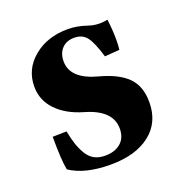

<svg xmlns="http://www.w3.org/2000/svg" viewBox="-92 -528 587 619"><g transform="rotate(-20 201.5 -218.0)"><path d="M186.5 11.2Q97.7 11.2 47.4 -22.9Q40.5 -56.2 40.5 -137.2L88.4 -138.2Q93.8 -110.8 99.9 -92.5Q106 -74.2 116.2 -56.6Q126.5 -39.1 142.1 -30.5Q157.7 -22 179.2 -22Q212.9 -22 232.9 -39.3Q252.9 -56.6 252.9 -88.4Q252.9 -151.4 163.1 -177.2Q105.5 -193.8 72.8 -228Q40 -262.2 40 -309.1Q40 -368.7 86.9 -407.7Q133.8 -446.8 205.1 -446.8Q235.4 -446.8 270 -435.1Q301.3 -424.3 335.4 -431.6Q340.3 -396 340.3 -360.8Q340.3 -342.3 338.4 -327.1L287.6 -323.2Q272.5 -374 257.6 -393.8Q242.7 -413.6 214.8 -413.6Q187.5 -413.6 172.1 -397Q156.7 -380.4 156.7 -353.5Q156.7 -293 246.1 -269.5Q310.5 -252.4 341.1 -221.4Q371.6 -190.4 371.6 -136.2Q371.6 -66.4 321.8 -27.6Q272 11.2 186.5 11.2Z"/></g></svg>

Font: Elstob Grade
Style: Regular
Weight: 400
Designer: Peter S. Baker
Version: Version 1.015